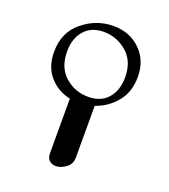

<svg xmlns="http://www.w3.org/2000/svg" viewBox="-130 -743 785 890"><g transform="rotate(20 262.5 -298.0)"><path d="M59.1 -441.9Q59.1 -539.1 127 -594Q194.8 -648.9 278.8 -648.9Q357.9 -648.9 410.9 -597.9Q463.9 -546.9 463.9 -464.8Q463.9 -390.6 423.3 -341.3Q382.8 -292 321.8 -271V-16.1Q321.8 17.1 296.4 35.2Q271 53.2 246.1 53.2Q229 53.2 215.6 42Q202.1 30.8 202.1 3.9V-263.2Q141.1 -275.4 100.1 -322Q59.1 -368.7 59.1 -441.9ZM115.2 -464.8Q115.2 -385.7 163.6 -342.8Q211.9 -299.8 278.8 -299.8Q340.8 -299.8 375 -339.4Q409.2 -378.9 409.2 -442.9Q409.2 -522.9 359.1 -565.4Q309.1 -607.9 245.1 -607.9Q184.1 -607.9 149.7 -568.4Q115.2 -528.8 115.2 -464.8Z"/></g></svg>

Font: CMU Bright
Style: Roman
Weight: 500
Version: Version 0.7.0